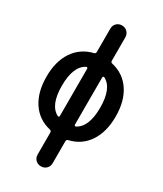

<svg xmlns="http://www.w3.org/2000/svg" viewBox="-236 -837 973 1145"><g transform="rotate(30 250.0 -265.0)"><path d="M188.5 -429.7Q118.2 -394.5 118.2 -259.8Q118.2 -125 188.5 -89.8Q192.4 -88.9 195.3 -90.8Q198.2 -92.8 198.2 -96.7V-422.9Q198.2 -426.8 195.3 -428.7Q192.4 -430.7 188.5 -429.7ZM301.8 -422.9V-96.7Q301.8 -92.8 304.7 -90.8Q307.6 -88.9 311.5 -89.8Q381.8 -125 381.8 -259.8Q381.8 -394.5 311.5 -429.7Q307.6 -430.7 304.7 -428.7Q301.8 -426.8 301.8 -422.9ZM186.5 2.9Q103.5 -16.6 57.6 -85.4Q11.7 -154.3 11.7 -260.3Q11.7 -366.2 57.6 -434.6Q103.5 -502.9 186.5 -523.4Q197.3 -525.4 198.2 -537.1V-698.2Q198.2 -720.7 212.9 -735.4Q227.5 -750 250 -750Q272.5 -750 287.1 -734.9Q301.8 -719.7 301.8 -698.2V-537.1Q301.8 -525.4 313.5 -523.4Q396.5 -503.9 442.4 -435.1Q488.3 -366.2 488.3 -260.3Q488.3 -154.3 442.4 -85.4Q396.5 -16.6 313.5 2.9Q302.7 4.9 301.8 16.6V168Q301.8 190.4 287.1 205.1Q272.5 219.7 250 219.7Q227.5 219.7 212.9 205.1Q198.2 190.4 198.2 168V16.6Q197.3 4.9 186.5 2.9Z"/></g></svg>

Font: Rounded-X Mgen+ 2m medium
Style: Regular
Weight: 500
Designer: [Source Han Sans]
Ryoko NISHIZUKA  (kana & ideographs); Paul D. Hunt (Latin, Greek & Cyrillic); Wenlong ZHANG  (bopomofo
Version: Version 1.059.20150602